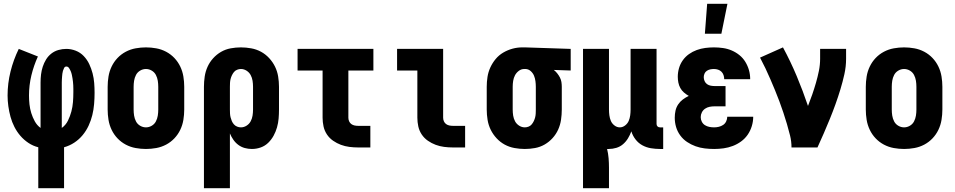

<svg xmlns="http://www.w3.org/2000/svg" viewBox="-20 -778 5040 1013"><path d="M182 215V-1Q154 -8 130 -24Q106 -40 87.5 -61.5Q69 -83 56 -108.5Q43 -134 35.5 -161.5Q28 -189 24 -217.5Q20 -246 20 -274Q20 -338 35.5 -400.5Q51 -463 79 -520L180 -480Q158 -432 145.5 -380Q133 -328 133 -274Q133 -251 135.5 -227.5Q138 -204 145 -181.5Q152 -159 163.5 -138Q175 -117 194 -103V-343Q194 -364 196.5 -385Q199 -406 205.5 -426Q212 -446 223 -464Q234 -482 250.5 -495Q267 -508 287.5 -514Q308 -520 330 -520Q355 -520 379.5 -510.5Q404 -501 422 -482Q440 -463 451 -439.5Q462 -416 468.5 -391Q475 -366 477 -340Q479 -314 479 -288Q479 -259 476.5 -229Q474 -199 467 -170.5Q460 -142 447.5 -115Q435 -88 416 -65Q397 -42 372 -25.5Q347 -9 318 -1V215ZM306 -103Q327 -118 338.5 -141.5Q350 -165 356.5 -189.5Q363 -214 365 -239.5Q367 -265 367 -291Q367 -300 367 -309.5Q367 -319 366.5 -328Q366 -337 365 -346.5Q364 -356 362.5 -365Q361 -374 359 -383.5Q357 -393 353.5 -401.5Q350 -410 344.5 -418.5Q339 -427 330 -427Q322 -427 318 -419Q314 -411 312 -404Q310 -397 309 -389Q308 -381 307.5 -373.5Q307 -366 306.5 -358.5Q306 -351 306 -343Z M750 8Q723 8 695.5 3Q668 -2 643.5 -15Q619 -28 600 -48Q581 -68 569 -93Q557 -118 552.5 -145.5Q548 -173 548 -200V-320Q548 -347 552.5 -374.5Q557 -402 569 -427Q581 -452 600 -472Q619 -492 643.5 -505Q668 -518 695.5 -523Q723 -528 750 -528Q777 -528 804.5 -523Q832 -518 856.5 -505Q881 -492 900 -472Q919 -452 931 -427Q943 -402 947.5 -374.5Q952 -347 952 -320V-200Q952 -173 947.5 -145.5Q943 -118 931 -93Q919 -68 900 -48Q881 -28 856.5 -15Q832 -2 804.5 3Q777 8 750 8ZM750 -106Q766 -106 780.5 -114.5Q795 -123 802.5 -137.5Q810 -152 812.5 -168Q815 -184 815 -200V-320Q815 -336 812.5 -352Q810 -368 802.5 -382.5Q795 -397 780.5 -405.5Q766 -414 750 -414Q734 -414 719.5 -405.5Q705 -397 697.5 -382.5Q690 -368 687.5 -352Q685 -336 685 -320V-200Q685 -184 687.5 -168Q690 -152 697.5 -137.5Q705 -123 719.5 -114.5Q734 -106 750 -106Z M1056 215V-320Q1056 -347 1060 -374Q1064 -401 1075 -425.5Q1086 -450 1104.5 -470.5Q1123 -491 1146.5 -504.5Q1170 -518 1197 -523Q1224 -528 1251 -528Q1278 -528 1305.5 -523Q1333 -518 1357 -505Q1381 -492 1400 -471.5Q1419 -451 1431 -426.5Q1443 -402 1447.5 -374.5Q1452 -347 1452 -320V-200Q1452 -176 1450 -152.5Q1448 -129 1441.5 -106Q1435 -83 1423.5 -62Q1412 -41 1395 -24.5Q1378 -8 1355.5 0Q1333 8 1309 8Q1290 8 1271.5 3Q1253 -2 1237.5 -13.5Q1222 -25 1211 -41Q1200 -57 1193 -74V215ZM1251 -106Q1267 -106 1281 -115Q1295 -124 1302.5 -138Q1310 -152 1312.5 -168Q1315 -184 1315 -200V-320Q1315 -336 1312.5 -352Q1310 -368 1302.5 -382Q1295 -396 1281 -405Q1267 -414 1251 -414Q1241 -414 1231 -410Q1221 -406 1214.5 -398Q1208 -390 1203.5 -380.5Q1199 -371 1196.5 -361Q1194 -351 1193.5 -340.5Q1193 -330 1193 -320V-200Q1193 -190 1193.5 -179.5Q1194 -169 1196.5 -159Q1199 -149 1203 -139.5Q1207 -130 1214 -122Q1221 -114 1231 -110Q1241 -106 1251 -106Z M1870 0Q1846 0 1823 -3Q1800 -6 1778.5 -14Q1757 -22 1737.5 -35.5Q1718 -49 1705 -68.5Q1692 -88 1687 -111Q1682 -134 1682 -157V-406H1550V-520H1950V-406H1818V-157Q1818 -147 1822 -138Q1826 -129 1833.5 -123.5Q1841 -118 1850.5 -116Q1860 -114 1870 -114H1934V0Z M2370 0Q2346 0 2323 -3Q2300 -6 2278.5 -14Q2257 -22 2237.5 -35.5Q2218 -49 2205 -68.5Q2192 -88 2187 -111Q2182 -134 2182 -157V-406H2075V-520H2318V-157Q2318 -147 2322 -138Q2326 -129 2333.5 -123.5Q2341 -118 2350.5 -116Q2360 -114 2370 -114H2434V0Z M2749 8Q2722 8 2694.5 3Q2667 -2 2643 -15Q2619 -28 2600 -48.5Q2581 -69 2569 -93.5Q2557 -118 2552.5 -145.5Q2548 -173 2548 -200V-320Q2548 -346 2552 -372Q2556 -398 2567 -422Q2578 -446 2595 -466.5Q2612 -487 2635 -500.5Q2658 -514 2683.5 -521Q2709 -528 2735 -528H2750L2991 -520V-406L2902 -409Q2912 -401 2920 -391Q2928 -381 2934 -369.5Q2940 -358 2942 -345.5Q2944 -333 2944 -320V-200Q2944 -173 2940 -146Q2936 -119 2925 -94.5Q2914 -70 2895.5 -49.5Q2877 -29 2853.5 -15.5Q2830 -2 2803 3Q2776 8 2749 8ZM2749 -106Q2759 -106 2769 -110Q2779 -114 2785.5 -122Q2792 -130 2796.5 -139.5Q2801 -149 2803.5 -159Q2806 -169 2806.5 -179.5Q2807 -190 2807 -200V-320Q2807 -335 2805 -350Q2803 -365 2797.5 -378.5Q2792 -392 2780.5 -402.5Q2769 -413 2754 -414H2746Q2730 -414 2717 -404Q2704 -394 2697 -380.5Q2690 -367 2687.5 -351.5Q2685 -336 2685 -320V-200Q2685 -184 2687.5 -168Q2690 -152 2697.5 -138Q2705 -124 2719 -115Q2733 -106 2749 -106Z M3056 215V-520H3193V-200Q3193 -185 3195 -169.5Q3197 -154 3203 -140Q3209 -126 3222 -116Q3235 -106 3250 -106Q3265 -106 3278 -116Q3291 -126 3297 -140Q3303 -154 3305 -169.5Q3307 -185 3307 -200V-520H3444V-124Q3444 -116 3449 -111Q3454 -106 3462 -106H3479V8H3462Q3438 8 3414 4Q3390 0 3369 -11.5Q3348 -23 3333 -42.5Q3318 -62 3311 -85Q3304 -66 3293.5 -48.5Q3283 -31 3267.5 -17.5Q3252 -4 3232 2Q3212 8 3192 8H3183Q3189 32 3191 57Q3193 82 3193 107V215Z M3699 -600 3711 -758H3818L3786 -600ZM3748 8Q3723 8 3698 5Q3673 2 3649.5 -6.5Q3626 -15 3605 -29Q3584 -43 3569 -63.5Q3554 -84 3547 -108Q3540 -132 3540 -157Q3540 -176 3544 -194Q3548 -212 3558 -227Q3568 -242 3582.5 -253Q3597 -264 3614 -272Q3600 -280 3588.5 -290Q3577 -300 3569.5 -313.5Q3562 -327 3559 -342.5Q3556 -358 3556 -373Q3556 -396 3562.5 -418.5Q3569 -441 3582.5 -460Q3596 -479 3615 -492.5Q3634 -506 3656 -514Q3678 -522 3701 -525Q3724 -528 3747 -528Q3771 -528 3795 -524.5Q3819 -521 3841 -511.5Q3863 -502 3881.5 -487Q3900 -472 3912.5 -451.5Q3925 -431 3931.5 -408Q3938 -385 3938 -361V-360H3801Q3801 -371 3797.5 -381.5Q3794 -392 3786.5 -399.5Q3779 -407 3768.5 -410.5Q3758 -414 3747 -414Q3737 -414 3727.5 -412Q3718 -410 3709.5 -404.5Q3701 -399 3697 -389.5Q3693 -380 3693 -371Q3693 -360 3697.5 -350Q3702 -340 3710.5 -334Q3719 -328 3729.5 -326Q3740 -324 3750 -324H3808V-217H3750Q3737 -217 3724 -214.5Q3711 -212 3700 -204.5Q3689 -197 3683 -185Q3677 -173 3677 -160Q3677 -147 3683 -135.5Q3689 -124 3699.5 -117.5Q3710 -111 3722.5 -108.5Q3735 -106 3748 -106Q3760 -106 3772.5 -109Q3785 -112 3795.5 -119Q3806 -126 3811.5 -138Q3817 -150 3817 -162H3954Q3954 -137 3946.5 -112.5Q3939 -88 3925 -67.5Q3911 -47 3890.5 -32Q3870 -17 3846.5 -8Q3823 1 3798 4.5Q3773 8 3748 8Z M4156 0Q4156 -32 4148.5 -62.5Q4141 -93 4132 -123.5Q4123 -154 4113 -184Q4103 -214 4092 -243.5Q4081 -273 4069 -302Q4057 -331 4044.5 -360Q4032 -389 4018.5 -417.5Q4005 -446 3990 -474L4111 -528Q4151 -454 4183.5 -376.5Q4216 -299 4243 -219Q4255 -249 4265.5 -279.5Q4276 -310 4285 -341Q4294 -372 4300.5 -404Q4307 -436 4307 -468V-520H4444V-468Q4444 -427 4435 -386.5Q4426 -346 4414 -306.5Q4402 -267 4388 -228Q4374 -189 4358.5 -151Q4343 -113 4326.5 -75Q4310 -37 4293 0Z M4750 8Q4723 8 4695.5 3Q4668 -2 4643.5 -15Q4619 -28 4600 -48Q4581 -68 4569 -93Q4557 -118 4552.5 -145.5Q4548 -173 4548 -200V-320Q4548 -347 4552.5 -374.5Q4557 -402 4569 -427Q4581 -452 4600 -472Q4619 -492 4643.5 -505Q4668 -518 4695.5 -523Q4723 -528 4750 -528Q4777 -528 4804.5 -523Q4832 -518 4856.5 -505Q4881 -492 4900 -472Q4919 -452 4931 -427Q4943 -402 4947.5 -374.5Q4952 -347 4952 -320V-200Q4952 -173 4947.5 -145.5Q4943 -118 4931 -93Q4919 -68 4900 -48Q4881 -28 4856.5 -15Q4832 -2 4804.5 3Q4777 8 4750 8ZM4750 -106Q4766 -106 4780.5 -114.5Q4795 -123 4802.5 -137.5Q4810 -152 4812.5 -168Q4815 -184 4815 -200V-320Q4815 -336 4812.5 -352Q4810 -368 4802.5 -382.5Q4795 -397 4780.5 -405.5Q4766 -414 4750 -414Q4734 -414 4719.5 -405.5Q4705 -397 4697.5 -382.5Q4690 -368 4687.5 -352Q4685 -336 4685 -320V-200Q4685 -184 4687.5 -168Q4690 -152 4697.5 -137.5Q4705 -123 4719.5 -114.5Q4734 -106 4750 -106Z"/></svg>

Font: Iosevka SS18 Heavy
Style: Regular
Weight: 900
Monospace: yes
Designer: Belleve Invis
Foundry: Belleve Invis
Version: Version 25.1.1; ttfautohint (v1.8.4)